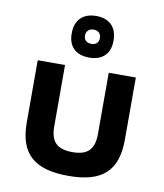

<svg xmlns="http://www.w3.org/2000/svg" viewBox="-85 -821 769 900"><g transform="rotate(10 300.0 -371.5)"><path d="M66 -205C66 -56 137 9 301 9C463 9 533 -56 533 -205V-500H404V-209C404 -136 374 -104 301 -104C226 -104 196 -136 196 -209V-500H66ZM201 -650C201 -591 236 -554 301 -554C365 -554 400 -591 400 -650V-653C400 -714 365 -752 301 -752C236 -752 201 -714 201 -653ZM264 -652V-653C264 -673 278 -687 300 -687C322 -687 335 -673 335 -653V-652C335 -632 322 -619 300 -619C278 -619 264 -632 264 -652Z"/></g></svg>

Font: LT Wave Mono Bold
Style: Regular
Weight: 700
Designer: Daniel Lyons
Version: Version 2.5 (Glyphs App)